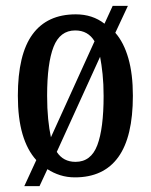

<svg xmlns="http://www.w3.org/2000/svg" viewBox="-20 -596 515 656"><path d="M104 -49Q73 -83 57 -137.5Q41 -192 41 -269Q41 -410 91 -478.5Q141 -547 239 -547Q296 -547 337 -515L365 -576H417L374 -484Q403 -451 418.5 -397Q434 -343 434 -269Q434 -128 384 -59Q334 10 236 10Q209 10 185.5 2.5Q162 -5 142 -18L115 40H63ZM303 -455Q281 -492 237 -492Q185 -492 163 -436Q141 -380 141 -269Q141 -225 144.5 -190Q148 -155 154 -127ZM238 -43Q291 -43 312.5 -100Q334 -157 334 -268Q334 -309 330.5 -342.5Q327 -376 322 -402L174 -77Q196 -43 238 -43Z"/></svg>

Font: Noto Serif Myanmar ExtraCondensed Medium
Style: Regular
Weight: 500
Width: 2
Designer: Ben Mitchell and the Monotype Design Team
Foundry: Monotype Imaging Inc.
Version: Version 2.106; ttfautohint (v1.8.4.7-5d5b)